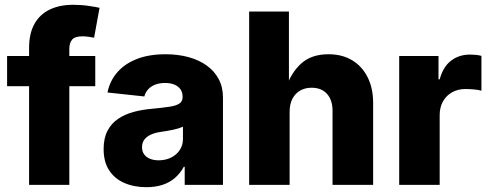

<svg xmlns="http://www.w3.org/2000/svg" viewBox="-20 -776 2057 806"><path d="M379.9 -541V-414.1H9.8V-541ZM102.1 0V-574.7Q102.1 -635.7 124.8 -676Q147.5 -716.3 189.2 -736.1Q231 -755.9 286.6 -755.9Q321.8 -755.9 352.8 -751.2Q383.8 -746.6 397.9 -743.2L375 -617.7Q365.7 -619.6 352.1 -621.6Q338.4 -623.5 325.7 -623.5Q294.9 -623.5 283 -609.9Q271 -596.2 271 -570.8V0Z M594.2 9.8Q542.5 9.8 501.7 -8.1Q460.9 -25.9 438 -61.3Q415 -96.7 415 -150.4Q415 -195.3 430.9 -226.3Q446.8 -257.3 475.1 -276.6Q503.4 -295.9 539.8 -305.9Q576.2 -315.9 617.7 -319.3Q664.1 -323.7 692.4 -328.1Q720.7 -332.5 733.6 -341.8Q746.6 -351.1 746.6 -367.7V-369.6Q746.6 -388.2 737.8 -400.9Q729 -413.6 712.6 -420.7Q696.3 -427.7 672.9 -427.7Q649.4 -427.7 631.3 -420.7Q613.3 -413.6 601.8 -400.9Q590.3 -388.2 585.9 -371.1L431.2 -387.7Q440.9 -436 472.2 -472.2Q503.4 -508.3 554.4 -528.3Q605.5 -548.3 675.3 -548.3Q726.6 -548.3 770.8 -536.4Q814.9 -524.4 847.4 -501.2Q879.9 -478 897.9 -444.3Q916 -410.6 916 -366.7V0H755.4V-75.7H751.5Q736.3 -47.9 714.1 -28.8Q691.9 -9.8 662.1 0Q632.3 9.8 594.2 9.8ZM646 -103Q674.8 -103 697.8 -114.3Q720.7 -125.5 734.4 -145.8Q748 -166 748 -192.9V-244.1Q740.7 -240.7 730 -237.3Q719.2 -233.9 706.5 -231.2Q693.8 -228.5 680.4 -226.3Q667 -224.1 654.3 -222.2Q629.9 -218.8 612.3 -210.4Q594.7 -202.1 585.4 -189.2Q576.2 -176.3 576.2 -158.2Q576.2 -140.1 585.2 -127.9Q594.2 -115.7 609.9 -109.4Q625.5 -103 646 -103Z M1195.8 -306.2V0H1025.9V-727.5H1192.9V-402.8H1179.2Q1200.2 -468.8 1243.4 -508.5Q1286.6 -548.3 1358.9 -548.3Q1416 -548.3 1458 -523.2Q1500 -498 1523.2 -451.9Q1546.4 -405.8 1546.4 -343.8V0H1376V-310.1Q1376 -356 1352.8 -381.8Q1329.6 -407.7 1288.1 -407.7Q1260.7 -407.7 1240 -395.8Q1219.2 -383.8 1207.5 -361.3Q1195.8 -338.9 1195.8 -306.2Z M1655.8 0V-541H1820.8V-442.9H1825.7Q1840.3 -496.1 1873.8 -521.5Q1907.2 -546.9 1953.1 -546.9Q1965.3 -546.9 1977.8 -545.7Q1990.2 -544.4 2001 -541.5V-395Q1989.3 -398.9 1969.5 -400.6Q1949.7 -402.3 1933.6 -402.3Q1902.3 -402.3 1877.9 -388.7Q1853.5 -375 1839.6 -350.3Q1825.7 -325.7 1825.7 -292.5V0Z"/></svg>

Font: Inter 17pt ExtraBold
Style: Regular
Weight: 800
Version: Version 4.001;git-66647c0bb